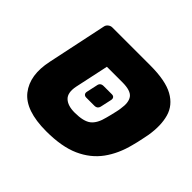

<svg xmlns="http://www.w3.org/2000/svg" viewBox="-138 -745 928 928"><g transform="rotate(45 326.0 -280.5)"><path d="M276 10Q133 10 79.5 -58Q26 -126 51 -241L115 -545Q117 -556 126.5 -563.5Q136 -571 147 -571H407Q511 -571 565 -541Q619 -511 634.5 -456.5Q650 -402 638 -328Q636 -318 632.5 -300.5Q629 -283 625 -265.5Q621 -248 618 -238Q599 -162 558.5 -106.5Q518 -51 450 -20.5Q382 10 276 10ZM309 -151Q370 -151 396.5 -172Q423 -193 435 -243Q438 -253 441.5 -268Q445 -283 448.5 -298Q452 -313 453 -323Q461 -371 443.5 -394.5Q426 -418 369 -418H263L226 -245Q216 -195 239 -173Q262 -151 309 -151ZM298 -242Q288 -242 283 -248Q278 -254 280 -264L292 -319Q295 -341 318 -341H374Q384 -341 388.5 -335Q393 -329 391 -319L379 -264Q375 -242 353 -242Z"/></g></svg>

Font: Rubik ExtraBold
Style: Italic
Weight: 800
Italic angle: -12°
Designer: Hubert and Fischer
Foundry: Hubert and Fischer
Version: Version 2.300;gftools[0.9.30]